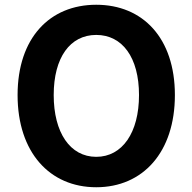

<svg xmlns="http://www.w3.org/2000/svg" viewBox="-20 -774 810 808"><path d="M385 14C581 14 716 -133 716 -374C716 -614 581 -754 385 -754C189 -754 54 -614 54 -374C54 -133 189 14 385 14ZM385 -114C275 -114 206 -216 206 -374C206 -532 275 -627 385 -627C495 -627 565 -532 565 -374C565 -216 495 -114 385 -114Z"/></svg>

Font: Noto Sans CJK TC
Style: Bold
Weight: 700
Designer: Ryoko NISHIZUKA 西塚涼子 (kana, bopomofo & ideographs); Paul D. Hunt (Latin, Greek & Cyrillic); Sandoll Communications 산돌커뮤니
Foundry: Adobe
Version: Version 2.004;hotconv 1.0.118;makeotfexe 2.5.65603